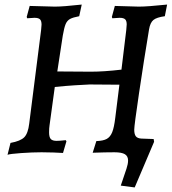

<svg xmlns="http://www.w3.org/2000/svg" viewBox="-20 -667 754 841"><path d="M509 146 534 72Q541 51 541 36Q541 17 527 8.5Q513 0 481 0Q442 0 386 2L402 -49Q432 -50 447.5 -58.5Q463 -67 471.5 -88Q480 -109 485 -152L503 -296L373 -297Q350 -296 309 -293.5Q268 -291 220 -286L197 -118Q195 -106 195 -87Q195 -66 202.5 -58Q210 -50 228 -50Q241 -50 268 -53L271 -48L256 3Q242 2 215 1Q188 0 162 0Q122 0 72.5 3.5Q23 7 13 11L26 -41Q70 -49 86.5 -66Q103 -83 108 -126L160 -535Q162 -553 162 -559Q162 -576 155 -582.5Q148 -589 131 -589L99 -587L97 -593L110 -641L220 -638Q257 -638 338 -647L327 -596Q300 -591 287 -584Q274 -577 267.5 -561.5Q261 -546 255 -511L231 -354L378 -353Q435 -353 512 -362L533 -535Q535 -555 535 -560Q535 -576 528 -582.5Q521 -589 504 -589L472 -587L470 -593L483 -641L588 -638Q626 -638 712 -647L702 -596Q666 -591 652 -579.5Q638 -568 633 -539Q610 -401 589 -259Q568 -117 568 -99Q568 -79 575 -70Q582 -61 599 -60L653 -58L655 -46L570 154Z"/></svg>

Font: Alegreya Medium
Style: Italic
Weight: 500
Italic angle: -7°
Designer: Juan Pablo del Peral
Foundry: Huerta Tipografica
Version: Version 2.008; ttfautohint (v1.8)